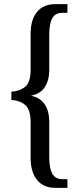

<svg xmlns="http://www.w3.org/2000/svg" viewBox="-20 -780 381 928"><path d="M248 128Q190 128 159 89.5Q128 51 128 -16V-189Q128 -251 101.5 -273Q75 -295 35 -297V-337Q75 -339 101.5 -360.5Q128 -382 128 -443V-617Q128 -685 159 -722.5Q190 -760 248 -760H306V-718H281Q247 -718 232.5 -691.5Q218 -665 218 -612V-441Q218 -392 196.5 -359Q175 -326 131 -318V-317Q175 -308 196.5 -275Q218 -242 218 -192V-19Q218 32 232.5 59Q247 86 281 86H306V128Z"/></svg>

Font: Noto Serif Lao ExtraCondensed
Style: Regular
Weight: 400
Width: 2
Designer: Monotype Design Team
Foundry: Monotype Imaging Inc.
Version: Version 2.003; ttfautohint (v1.8.4.7-5d5b)